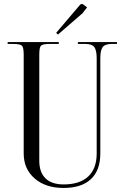

<svg xmlns="http://www.w3.org/2000/svg" viewBox="-20 -929 620 957"><path d="M269 -756.8 259.8 -765.1 377.9 -903.8Q381.8 -909.2 388.2 -909.2Q392.1 -909.2 397.9 -904.8L414.1 -892.1L390.1 -861.8ZM18.1 -719.2H272.9V-710H229Q192.9 -710 184.3 -701.4Q175.8 -692.9 175.8 -657.2V-127.9Q175.8 -70.3 206.8 -40Q237.8 -9.8 296.9 -9.8Q377.4 -9.8 419.7 -49.3Q461.9 -88.9 461.9 -164.1V-639.2Q461.9 -677.7 450.4 -693.8Q439 -710 404.8 -710H368.2V-719.2H563V-710H537.1Q502.9 -710 491.5 -693.8Q480 -677.7 480 -639.2V-164.1Q480 -80.1 433.1 -36.1Q386.2 7.8 296.9 7.8Q207 7.8 152.6 -39.6Q98.1 -86.9 98.1 -164.1V-657.2Q98.1 -692.9 89.1 -701.4Q80.1 -710 43.9 -710H18.1Z"/></svg>

Font: FoglihtenNo07calt
Style: Regular
Weight: 500
Designer: gluk (gluksza@wp.pl)
Foundry: gluk (gluksza@wp.pl)
Version: Version 0.844